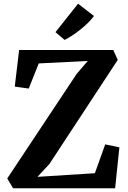

<svg xmlns="http://www.w3.org/2000/svg" viewBox="-20 -1015 692 1035"><path d="M50.5 0 19.1 -53 393 -616.2 452.9 -686.4 188.7 -673.1 135 -537.6 59.6 -548.1 83.1 -745.6H590.5L614.7 -692.1L246.6 -131.4L182 -61.7L491.4 -81.3L547.2 -236.7L623.5 -220.9L600.6 0ZM327.9 -800 279.1 -841.7 400.9 -995.1 486.5 -928.7Q471.8 -908.9 452.3 -889.9Q432.7 -870.8 411.1 -853.8Q389.4 -836.7 368.3 -823Q347.2 -809.2 328.6 -800Z"/></svg>

Font: Merriweather Light
Style: Regular
Weight: 300
Version: Version 2.100